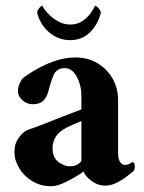

<svg xmlns="http://www.w3.org/2000/svg" viewBox="-20 -637 500 665"><path d="M309 -617Q314 -617 321.5 -608.5Q329 -600 329 -595Q329 -590 328 -588Q317 -549 290 -523.5Q263 -498 223 -498Q183 -498 152 -523.5Q121 -549 110 -588Q109 -590 109 -595Q109 -600 115.5 -608.5Q122 -617 127 -617Q131 -607 145 -591.5Q159 -576 179.5 -564Q200 -552 223 -552Q248 -552 265.5 -564Q283 -576 294 -591.5Q305 -607 309 -617ZM242 -438Q283 -438 316 -419Q349 -400 369 -366.5Q389 -333 389 -289V-106Q389 -87 395.5 -76.5Q402 -66 412 -66Q423 -66 430 -70.5Q437 -75 440 -76Q447 -73 447 -60Q447 -52 443 -45Q436 -39 420 -26.5Q404 -14 384 -4Q364 6 343 6Q319 6 297.5 -10Q276 -26 269 -43Q265 -39 244.5 -26.5Q224 -14 200 -3Q176 8 158 8Q121 8 92 -9.5Q63 -27 46.5 -54.5Q30 -82 30 -111Q30 -140 46 -161.5Q62 -183 81 -189Q100 -195 133 -208Q166 -221 201.5 -235Q237 -249 262 -258V-304Q262 -341 246 -371Q230 -401 204 -401Q176 -401 165.5 -376.5Q155 -352 147 -319Q143 -303 131 -289.5Q119 -276 93 -276Q74 -276 58 -289.5Q42 -303 42 -323Q42 -333 46 -343Q50 -353 56 -363Q61 -368 78.5 -380Q96 -392 122 -405.5Q148 -419 179 -428.5Q210 -438 242 -438ZM222 -61Q240 -61 251 -69Q262 -77 262 -81V-218Q247 -211 229.5 -204Q212 -197 197 -187Q177 -174 169 -155.5Q161 -137 162 -121Q163 -90 183 -75.5Q203 -61 222 -61Z"/></svg>

Font: Amiri
Style: Bold
Weight: 700
Designer: Khaled Hosny
Version: Version 0.113